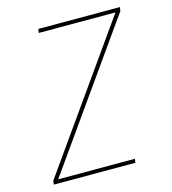

<svg xmlns="http://www.w3.org/2000/svg" viewBox="-109 -825 819 914"><g transform="rotate(-15 300.0 -367.5)"><path d="M43 0 46 -19 539 -716H161L164 -735H566L563 -716L70 -19H448L445 0Z"/></g></svg>

Font: Iosevka SS04 Thin Extended
Style: Italic
Weight: 100
Width: 7
Italic angle: -9°
Monospace: yes
Designer: Belleve Invis
Foundry: Belleve Invis
Version: Version 19.0.0; ttfautohint (v1.8.4)